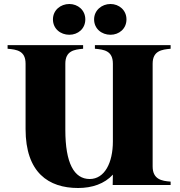

<svg xmlns="http://www.w3.org/2000/svg" viewBox="-20 -926 900 961"><path d="M834 -682V-700H455V-682C501 -678 545 -672 545 -607V-218C545 -112 504 -30 429 -30C351 -30 307 -109 307 -276V-607C307 -672 352 -678 396 -682V-700H18V-682C64 -678 108 -672 108 -607V-280C108 -62 223 15 371 15C441 15 503 -6 545 -52L544 0H834V-17C790 -20 744 -28 744 -93V-607C744 -672 790 -678 834 -682ZM327 -752C370 -752 407 -782 407 -829C407 -875 370 -906 327 -906C283 -906 245 -875 245 -829C245 -782 283 -752 327 -752ZM533 -752C576 -752 613 -782 613 -829C613 -875 576 -906 533 -906C489 -906 451 -874 451 -829C451 -782 489 -752 533 -752Z"/></svg>

Font: Sprat
Style: Bold
Weight: 700
Designer: Ethan Nakache
Foundry: Collletttivo
Version: Version 2.000;Glyphs 3.2 (3217)